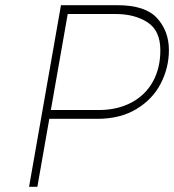

<svg xmlns="http://www.w3.org/2000/svg" viewBox="-20 -720 671 740"><path d="M631 -527Q631 -459 599.5 -398Q568 -337 505.5 -299.5Q443 -262 355 -262H170L124 0H92L215 -700H432Q540 -700 585.5 -650Q631 -600 631 -527ZM598 -526Q598 -602 548.5 -634Q499 -666 426 -666H241L176 -296H361Q432 -296 486 -324.5Q540 -353 569 -405Q598 -457 598 -526Z"/></svg>

Font: Be Vietnam Thin
Style: Italic
Weight: 250
Italic angle: -9°
Designer: Gabriel Lam
Foundry: TypeRant
Version: Version 3.000